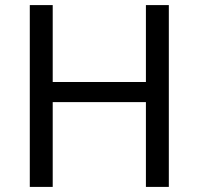

<svg xmlns="http://www.w3.org/2000/svg" viewBox="-20 -734 781 754"><path d="M643 0H553V-333H187V0H97V-714H187V-412H553V-714H643Z"/></svg>

Font: Noto Sans Canadian Aboriginal
Style: Regular
Weight: 400
Designer: Monotype Design Team, Typotheque's Kevin King
Foundry: Monotype Imaging Inc.
Version: Version 2.002